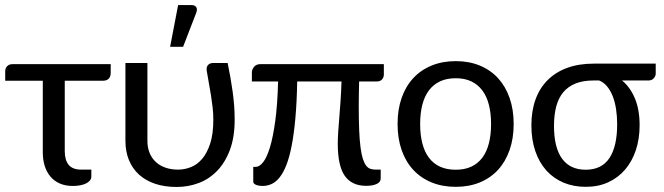

<svg xmlns="http://www.w3.org/2000/svg" viewBox="-37 -724 2597 751"><path d="M-16.6 -445.3Q-16.6 -456.5 -9.3 -464.8Q-2 -473.1 12.7 -473.1H396V-439Q396 -424.3 388.2 -416.3Q380.4 -408.2 365.7 -408.2H216.3V-132.8Q216.3 -97.7 231.7 -79.1Q247.1 -60.5 281.2 -60.5H320.3V-33.7Q320.3 -24.9 314.5 -17.8Q308.6 -10.7 298.8 -6.1Q289.1 -1.5 275.9 1Q262.7 3.4 248 3.4Q219.2 3.4 197.3 -6.1Q175.3 -15.6 160.4 -33.2Q145.5 -50.8 137.9 -75Q130.4 -99.1 130.4 -128.4V-408.2H-16.6Z M453.6 0ZM539.6 -477.5V-173.3Q539.6 -146.5 548.3 -125.5Q557.1 -104.5 572.8 -90.1Q588.4 -75.7 610.6 -68.1Q632.8 -60.5 659.7 -60.5Q684.6 -60.5 709.2 -70.1Q733.9 -79.6 753.4 -102.3Q772.9 -125 785.2 -162.6Q797.4 -200.2 797.4 -255.9Q797.4 -279.8 794.7 -303.7Q792 -327.6 788.1 -351.8Q784.2 -376 779.8 -399.9Q775.4 -423.8 771.5 -448.2Q770.5 -456.1 772.2 -461.7Q773.9 -467.3 777.6 -470.7Q781.2 -474.1 785.9 -475.8Q790.5 -477.5 794.9 -477.5H853.5Q859.4 -447.8 864.3 -420.7Q869.1 -393.6 872.8 -366.9Q876.5 -340.3 878.7 -313Q880.9 -285.6 880.9 -255.9Q880.9 -187 862.1 -137.2Q843.3 -87.4 811.8 -55.2Q780.3 -22.9 739.5 -7.8Q698.7 7.3 654.3 7.3Q606.9 7.3 569.8 -5.1Q532.7 -17.6 506.8 -41Q481 -64.5 467.3 -97.9Q453.6 -131.3 453.6 -173.3V-477.5ZM628.4 -541 659.7 -704.1H712.9Q725.6 -704.1 730.7 -695.8Q735.8 -687.5 730.5 -673.8L679.2 -541Z M1464.4 -473.1V-432.6Q1464.4 -421.4 1457.3 -413.3Q1450.2 -405.3 1436.5 -405.3H1367.7Q1367.2 -379.4 1366.7 -356.9Q1366.2 -334.5 1366.2 -312Q1366.2 -255.4 1367.9 -214.8Q1369.6 -174.3 1373.3 -146.5Q1377 -118.7 1382.6 -101.8Q1388.2 -85 1395.5 -75.7Q1402.8 -66.4 1412.4 -63.5Q1421.9 -60.5 1433.6 -60.5H1452.1V-25.9Q1452.1 -11.7 1436.3 -4.4Q1420.4 2.9 1395.5 2.9Q1339.4 2.9 1311.8 -35.9Q1284.2 -74.7 1284.2 -162.1Q1284.2 -183.1 1285.9 -207.8Q1287.6 -232.4 1290 -262Q1292.5 -291.5 1294.9 -326.9Q1297.4 -362.3 1298.8 -405.3H1125.5Q1124 -324.2 1118.4 -262.2Q1112.8 -200.2 1104 -154.8Q1095.2 -109.4 1083.3 -78.9Q1071.3 -48.3 1056.6 -30Q1042 -11.7 1025.1 -4.2Q1008.3 3.4 989.7 3.4Q983.9 3.4 977.5 2.4Q971.2 1.5 965.8 -0.5Q960.4 -2.4 957 -5.6Q953.6 -8.8 953.6 -13.2V-71.3H963.4Q977.5 -71.3 991.9 -89.1Q1006.3 -106.9 1018.6 -146.7Q1030.8 -186.5 1039.6 -250.2Q1048.3 -314 1050.8 -405.3H948.2V-441.4Q948.2 -452.1 956.8 -462.6Q965.3 -473.1 981.4 -473.1Z M1518.1 0ZM1745.6 -484.9Q1797.9 -484.9 1839.8 -467.5Q1881.8 -450.2 1911.1 -418.2Q1940.4 -386.2 1956.3 -340.8Q1972.2 -295.4 1972.2 -239.3Q1972.2 -182.6 1956.3 -137.2Q1940.4 -91.8 1911.1 -59.8Q1881.8 -27.8 1839.8 -10.5Q1797.9 6.8 1745.6 6.8Q1693.4 6.8 1651.1 -10.5Q1608.9 -27.8 1579.3 -59.8Q1549.8 -91.8 1533.9 -137.2Q1518.1 -182.6 1518.1 -239.3Q1518.1 -295.4 1533.9 -340.8Q1549.8 -386.2 1579.3 -418.2Q1608.9 -450.2 1651.1 -467.5Q1693.4 -484.9 1745.6 -484.9ZM1745.6 -60.1Q1780.3 -60.1 1806.2 -72Q1832 -84 1849.4 -106.9Q1866.7 -129.9 1875.2 -163.1Q1883.8 -196.3 1883.8 -238.8Q1883.8 -281.2 1875.2 -314.5Q1866.7 -347.7 1849.4 -370.6Q1832 -393.6 1806.2 -405.8Q1780.3 -418 1745.6 -418Q1710.4 -418 1684.3 -405.8Q1658.2 -393.6 1640.9 -370.6Q1623.5 -347.7 1615 -314.5Q1606.4 -281.2 1606.4 -238.8Q1606.4 -196.3 1615 -163.1Q1623.5 -129.9 1640.9 -106.9Q1658.2 -84 1684.3 -72Q1710.4 -60.1 1745.6 -60.1Z M2396 -409.2Q2428.2 -382.8 2446.5 -338.9Q2464.8 -294.9 2464.8 -233.9Q2464.8 -181.2 2450.2 -137Q2435.5 -92.8 2408.2 -60.8Q2380.9 -28.8 2342 -11Q2303.2 6.8 2254.4 6.8Q2206.5 6.8 2167.5 -9.5Q2128.4 -25.9 2100.3 -56.9Q2072.3 -87.9 2056.9 -132.6Q2041.5 -177.2 2041.5 -233.9Q2041.5 -290 2057.6 -334.7Q2073.7 -379.4 2105 -410.6Q2136.2 -441.9 2181.6 -458.5Q2227.1 -475.1 2285.2 -475.1H2527.8V-435.1Q2527.8 -426.8 2520.3 -418Q2512.7 -409.2 2499.5 -409.2ZM2377 -237.8Q2377 -268.6 2372.8 -296.4Q2368.7 -324.2 2359.9 -346.9Q2351.1 -369.6 2337.9 -385.7Q2324.7 -401.9 2306.6 -409.2H2285.2Q2243.7 -409.2 2214.4 -397.5Q2185.1 -385.7 2166.3 -363.3Q2147.5 -340.8 2138.7 -307.6Q2129.9 -274.4 2129.9 -231.9Q2129.9 -147 2161.4 -103.5Q2192.9 -60.1 2253.9 -60.1Q2316.4 -60.1 2346.7 -105.7Q2377 -151.4 2377 -237.8Z"/></svg>

Font: Carlito
Style: Regular
Weight: 400
Designer: Lukasz Dziedzic
Foundry: tyPoland Lukasz Dziedzic
Version: Version 1.104